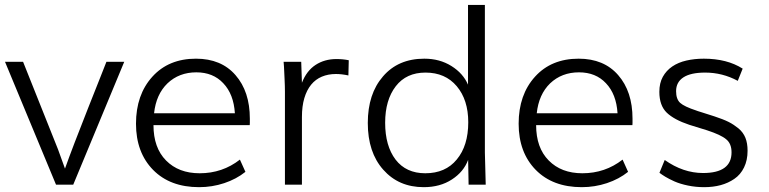

<svg xmlns="http://www.w3.org/2000/svg" viewBox="-37 -753 3135 783"><path d="M191.4 0 -16.6 -501H57.1L199.7 -143.6L228 -65.4Q259.3 -153.3 323.2 -314.5Q355.5 -396 373.8 -442.1Q392.1 -488.3 397 -501H469.7L261.7 0Z M591.3 -291H920.9Q916 -369.1 873.5 -413.6Q832 -458 763.7 -458Q693.4 -458 646 -413.1Q599.6 -368.2 591.3 -291ZM774.9 10.3Q656.7 10.3 587.4 -60.1Q517.6 -131.3 517.6 -248.5Q517.6 -366.7 584.5 -440.4Q650.9 -513.7 762.2 -513.7Q865.2 -513.7 923.3 -446.8Q981.9 -379.9 981.9 -269Q981.9 -258.3 981.9 -251.7Q981.9 -245.1 981.4 -242.7H588.9Q588.9 -150.4 640.1 -98.6Q691.4 -46.4 777.3 -46.4Q870.1 -46.4 941.4 -102.1L963.9 -52.2Q926.8 -22.5 877.4 -6.1Q828.1 10.3 774.9 10.3Z M1125 0V-378.4Q1125 -400.9 1123.5 -431.2L1121.1 -481.4L1119.6 -501H1191.4L1194.3 -415.5Q1213.4 -464.4 1250 -488.3Q1286.6 -512.2 1335 -512.2Q1362.3 -512.2 1385.3 -507.3L1383.8 -445.3Q1356.4 -451.2 1333 -451.2Q1301.3 -451.2 1275.6 -440.4Q1250 -429.7 1231.9 -407.7Q1213.9 -385.7 1204.1 -352.8Q1194.3 -319.8 1194.3 -275.9V0Z M1697.3 -46.4Q1779.8 -46.4 1825.7 -102.5Q1872.6 -158.7 1872.6 -254.4Q1872.6 -345.7 1825.7 -401.4Q1778.8 -457 1698.2 -457Q1620.1 -457 1577.1 -401.4Q1533.7 -345.2 1533.7 -252.4Q1533.7 -158.2 1576.2 -102.1Q1619.1 -46.4 1697.3 -46.4ZM1690.9 10.3Q1588.9 10.3 1525.9 -61Q1462.9 -131.8 1462.9 -251.5Q1462.9 -370.1 1524.9 -441.4Q1586.9 -513.7 1693.4 -513.7Q1755.9 -513.7 1803.7 -483.9Q1851.6 -454.1 1871.6 -407.7V-732.9H1940.4V-130.4Q1940.9 -113.3 1941.7 -81.1Q1942.4 -48.8 1943.8 0H1874L1872.1 -101.1Q1854 -52.2 1805.7 -21Q1757.8 10.3 1690.9 10.3Z M2151.9 -291H2481.4Q2476.6 -369.1 2434.1 -413.6Q2392.6 -458 2324.2 -458Q2253.9 -458 2206.5 -413.1Q2160.2 -368.2 2151.9 -291ZM2335.4 10.3Q2217.3 10.3 2147.9 -60.1Q2078.1 -131.3 2078.1 -248.5Q2078.1 -366.7 2145 -440.4Q2211.4 -513.7 2322.8 -513.7Q2425.8 -513.7 2483.9 -446.8Q2542.5 -379.9 2542.5 -269Q2542.5 -258.3 2542.5 -251.7Q2542.5 -245.1 2542 -242.7H2149.4Q2149.4 -150.4 2200.7 -98.6Q2252 -46.4 2337.9 -46.4Q2430.7 -46.4 2502 -102.1L2524.4 -52.2Q2487.3 -22.5 2438 -6.1Q2388.7 10.3 2335.4 10.3Z M2834.5 10.3Q2800.3 10.3 2768.6 3.7Q2736.8 -2.9 2713.4 -13.2Q2689.9 -23.9 2676.3 -32.2Q2662.6 -40.5 2652.3 -48.3L2673.8 -100.6Q2749 -47.4 2830.1 -47.4Q2946.3 -47.4 2946.3 -131.8Q2946.3 -167.5 2924.3 -185.1Q2903.3 -203.1 2846.2 -221.7L2773.9 -244.1Q2712.4 -264.6 2682.1 -293.5Q2651.9 -322.8 2651.9 -378.4Q2651.9 -414.1 2666 -439.7Q2680.2 -465.3 2704.6 -481.9Q2729 -498.5 2762.2 -506.1Q2795.4 -513.7 2833.5 -513.7Q2927.7 -513.7 2991.7 -473.1L2971.7 -423.3Q2909.2 -457 2838.9 -457Q2779.8 -457 2750 -437.5Q2720.2 -418 2720.2 -381.3Q2720.2 -348.6 2736.8 -333.5Q2753.4 -318.4 2802.7 -302.2Q2803.7 -301.8 2808.6 -300Q2813.5 -298.3 2821.8 -295.9L2856.9 -284.7L2877 -278.3Q2894.5 -272.5 2908.4 -267.1Q2922.4 -261.7 2934.1 -255.9Q2945.8 -250 2955.6 -243.4Q2965.3 -236.8 2975.1 -229Q2994.1 -212.9 3002.9 -190.9Q3011.7 -168.9 3011.7 -138.2Q3011.7 -99.6 2997.3 -70.1Q2982.9 -40.5 2957.5 -23.4Q2932.6 -6.3 2901.9 2Q2871.1 10.3 2834.5 10.3Z"/></svg>

Font: Ride Light
Style: Regular
Weight: 300
Version: Version 3.000